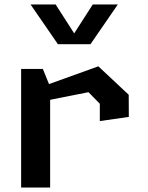

<svg xmlns="http://www.w3.org/2000/svg" viewBox="-20 -834 660 854"><path d="M424 -295.5 553 -314 552.5 -412.5 417.5 -539 198 -460 170.5 -527.5H74V0H203V-390L373.5 -424L424 -372.5ZM116 -814H227.5L310 -685.5L392.5 -814H504L382.5 -637.5H237.5Z"/></svg>

Font: Monaspace Krypton SemiBold
Style: Regular
Weight: 600
Designer: Riley Cran & the Lettermatic Team
Foundry: Lettermatic
Version: Version 1.200 (Monaspace Krypton)